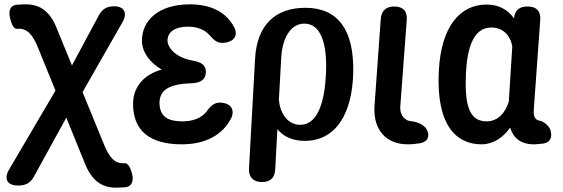

<svg xmlns="http://www.w3.org/2000/svg" viewBox="-20 -618 2600 886"><path d="M155 -399 236 -200 21 166C-3 208 14 238 62 238H66C99 238 121 226 137 196L286 -75L372 137C403 213 447 248 515 248C527 248 543 247 559 246C586 243 598 220 590 187C582 152 569 134 555 135C511 139 485 110 460 49L361 -193L546 -517C569 -558 553 -589 507 -589C474 -589 452 -577 436 -547L312 -316L242 -487C212 -563 167 -598 100 -598C88 -598 72 -597 56 -596C29 -593 18 -570 26 -537C34 -501 45 -484 59 -485C104 -489 130 -460 155 -399Z M1018 -421C1059 -426 1080 -454 1061 -492C1024 -561 956 -598 856 -598C709 -598 634 -521 635 -429C636 -375 673 -328 726 -297C649 -275 598 -224 594 -146C591 -14 672 48 819 48C929 48 1008 4 1047 -73C1065 -112 1044 -140 1005 -144C971 -148 954 -132 933 -103C909 -73 870 -58 823 -58C759 -58 718 -76 716 -141C715 -205 764 -231 867 -234C907 -236 929 -252 930 -284C931 -316 911 -331 871 -338C795 -351 755 -393 753 -430C753 -470 787 -495 847 -495C887 -495 922 -483 945 -458C968 -432 983 -416 1018 -421Z M1157 -346 1129 160C1127 199 1149 222 1188 222H1189C1227 222 1248 203 1250 164L1260 -22C1287 12 1330 32 1386 32C1533 32 1606 -98 1610 -284C1614 -480 1540 -582 1389 -582C1252 -582 1165 -504 1157 -346ZM1267 -159 1278 -356C1283 -436 1318 -509 1384 -509C1456 -509 1492 -427 1484 -274C1478 -152 1448 -42 1365 -42C1311 -42 1272 -91 1267 -159Z M1737 -530 1708 -127C1702 -19 1761 48 1862 48C1881 48 1900 46 1919 43C1954 36 1965 11 1950 -19C1934 -51 1884 -58 1884 -58C1846 -58 1825 -89 1827 -124L1857 -526C1860 -566 1840 -588 1800 -588H1799C1761 -588 1740 -568 1737 -530Z M2005 -290C1992 -41 2085 48 2202 48C2255 48 2301 18 2334 -29C2349 20 2384 48 2444 48C2458 48 2473 46 2489 44C2518 39 2529 17 2521 -14C2513 -46 2476 -60 2476 -60C2438 -64 2442 -95 2444 -124L2473 -526C2476 -566 2456 -588 2416 -588H2414C2376 -588 2355 -570 2352 -533C2323 -575 2279 -597 2225 -597C2105 -597 2015 -498 2005 -290ZM2130 -279C2136 -398 2165 -491 2247 -491C2300 -491 2335 -456 2344 -404L2328 -150C2313 -100 2280 -58 2225 -58C2137 -58 2125 -151 2130 -279Z"/></svg>

Font: 寒蝉团圆体 Round
Style: Regular
Weight: 500
Designer: 寒蝉字型
Version: Version 2.700;Glyphs 3.1.1 (3135)